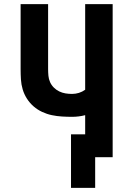

<svg xmlns="http://www.w3.org/2000/svg" viewBox="-20 -755 640 922"><path d="M321 147V-110H389V-202Q374 -198 358 -196Q342 -194 326 -194Q302 -194 277.5 -195.5Q253 -197 229 -202Q205 -207 182.5 -217.5Q160 -228 141.5 -244Q123 -260 109.5 -281Q96 -302 89 -325.5Q82 -349 80.5 -373.5Q79 -398 79 -423V-735H211V-423Q211 -407 212.5 -391Q214 -375 220.5 -360.5Q227 -346 238.5 -334.5Q250 -323 264.5 -316Q279 -309 294.5 -306.5Q310 -304 326 -304Q343 -304 359 -309Q375 -314 389 -324V-735H521V0H437V147Z"/></svg>

Font: Iosevka Extrabold Extended
Style: Regular
Weight: 800
Width: 7
Monospace: yes
Designer: Belleve Invis
Foundry: Belleve Invis
Version: Version 32.5.0; ttfautohint (v1.8.4)